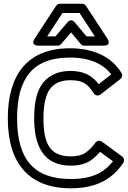

<svg xmlns="http://www.w3.org/2000/svg" viewBox="-20 -975 690 1034"><path d="M164 -338C164 -195.4 210.1 -83 360 -83C403 -83 439.5 -91.1 467.7 -110.4C486.3 -123.2 503.7 -139.4 518.9 -157.4L588.3 -106.5C540 -44.4 474.7 -11 361 -11C165.6 -11 72 -112.9 72 -338C72 -553.6 156.8 -665 356 -665C465.4 -665 536.7 -629.7 579.1 -574.3L511.4 -521.8C477 -566.6 433.9 -593 359 -593C298.3 -593 247.6 -572.8 213.2 -530.9C178.1 -488.2 164 -423 164 -338ZM214 -338C214 -418.3 228.9 -471.2 251.8 -499.1C275.4 -527.9 309 -543 359 -543C430.5 -543 453.4 -520.6 485.1 -472.3C494.6 -457.9 511.3 -458.5 521.3 -466.2L628.3 -549.2C637.4 -556.2 641.2 -570.8 634.3 -582C582.6 -666.7 488.2 -715 356 -715C126.5 -715 22 -570.5 22 -338C22 -93.8 137.7 39 361 39C498 39 585.2 -9.6 643.9 -98.2C650.6 -108.4 648.8 -124.1 637.8 -132.2L528.8 -212.2C517.2 -220.6 501.4 -217.4 493.6 -206.5C477.1 -183.2 459 -165.1 439.3 -151.6C422.9 -140.3 397 -133 360 -133C248.6 -133 214 -202.3 214 -338ZM445.7 -779 382.2 -855C377.4 -860.8 361.4 -875.5 344 -855.3L278.5 -779H234.2L316.5 -905H408.5L490.8 -779ZM414.8 -738C419.3 -732.6 426.6 -729 434 -729H537C585.3 -729 557.9 -767.7 557.9 -767.7L442.9 -943.7C438.6 -950.3 430.5 -955 422 -955H303C295.1 -955 286.7 -950.8 282.1 -943.7L167.1 -767.7C140.6 -727.2 188 -729 188 -729H290C296.8 -729 304.2 -732.2 309 -737.7L362.7 -800.3Z"/></svg>

Font: Fog Sans
Style: Outline
Weight: 700
Foundry: Intel Corporation
Version: Version 1.00